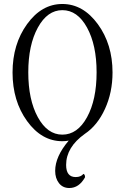

<svg xmlns="http://www.w3.org/2000/svg" viewBox="-20 -696 621 964"><path d="M328 248Q295 248 276 223.5Q257 199 257 162Q257 90 325 10Q310 13 293 13Q189 13 116 -88Q43 -189 43 -332Q43 -474 116 -575Q189 -676 293 -676Q397 -676 471 -575Q545 -474 545 -332Q545 -232 507 -149Q469 -66 406 -24Q312 43 312 132Q312 193 360 193Q386 193 399 177Q407 180 407 194Q377 248 328 248ZM293 -20Q369 -20 417 -107.5Q465 -195 465 -333Q465 -470 417 -557.5Q369 -645 293 -645Q218 -645 170 -557.5Q122 -470 122 -333Q122 -195 170 -107.5Q218 -20 293 -20Z"/></svg>

Font: Junicode Cond Light
Style: Regular
Weight: 300
Width: 3
Designer: Peter S. Baker
Version: Version 2.201